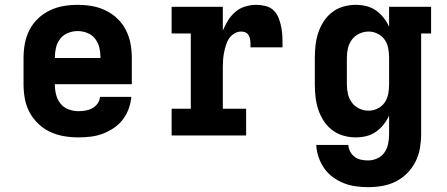

<svg xmlns="http://www.w3.org/2000/svg" viewBox="-20 -558 1840 791"><path d="M303 8Q273 8 243.5 3Q214 -2 187 -14.5Q160 -27 138 -48Q116 -69 102 -95Q88 -121 82.5 -150.5Q77 -180 77 -210V-320Q77 -350 82.5 -379Q88 -408 101.5 -434.5Q115 -461 136.5 -481.5Q158 -502 185 -515Q212 -528 241 -533Q270 -538 300 -538Q330 -538 359 -533Q388 -528 415 -515Q442 -502 463.5 -481.5Q485 -461 498.5 -434.5Q512 -408 517.5 -379Q523 -350 523 -320V-211H206V-210Q206 -189 211 -168.5Q216 -148 229 -131.5Q242 -115 262 -107.5Q282 -100 303 -100Q318 -100 332.5 -102.5Q347 -105 360 -112Q373 -119 382 -131.5Q391 -144 392 -159H521Q519 -134 510 -109.5Q501 -85 485.5 -65Q470 -45 448.5 -30.5Q427 -16 403 -7Q379 2 353.5 5Q328 8 303 8ZM206 -319H394V-320Q394 -341 389.5 -361Q385 -381 372.5 -397.5Q360 -414 340.5 -422Q321 -430 300 -430Q279 -430 259.5 -422Q240 -414 227.5 -397.5Q215 -381 210.5 -361Q206 -341 206 -320Z M687 0V-110H766V-420H687V-530H898V-432Q907 -454 919.5 -474Q932 -494 949.5 -509Q967 -524 989.5 -531Q1012 -538 1036 -538Q1055 -538 1075 -533Q1095 -528 1108.5 -514Q1122 -500 1129 -481Q1136 -462 1139.5 -442.5Q1143 -423 1143.5 -403Q1144 -383 1144 -363H1012Q1012 -370 1012 -377.5Q1012 -385 1011 -392Q1010 -399 1007.5 -406Q1005 -413 1000 -418.5Q995 -424 987.5 -426Q980 -428 973 -428Q958 -428 944.5 -419.5Q931 -411 923 -398.5Q915 -386 910.5 -371Q906 -356 903 -341Q900 -326 899 -311Q898 -296 898 -281V-110H994V0Z M1496 213Q1471 213 1445.5 209.5Q1420 206 1396 196.5Q1372 187 1351 171.5Q1330 156 1315.5 135Q1301 114 1292.5 89.5Q1284 65 1283 39H1415Q1416 54 1423 67Q1430 80 1441.5 88.5Q1453 97 1467.5 100Q1482 103 1496 103Q1516 103 1534.5 94.5Q1553 86 1564 70Q1575 54 1579 34.5Q1583 15 1583 -5V-82Q1574 -62 1560 -44.5Q1546 -27 1528 -14.5Q1510 -2 1488.5 3Q1467 8 1445 8Q1419 8 1393.5 0.5Q1368 -7 1347.5 -23Q1327 -39 1313 -61Q1299 -83 1291 -107.5Q1283 -132 1280 -158Q1277 -184 1277 -210V-320Q1277 -346 1280 -372Q1283 -398 1291 -422.5Q1299 -447 1313 -469Q1327 -491 1347.5 -507Q1368 -523 1393.5 -530.5Q1419 -538 1445 -538Q1467 -538 1488.5 -533Q1510 -528 1528 -515.5Q1546 -503 1560 -485.5Q1574 -468 1583 -448V-530H1756V-420H1715V-5Q1715 24 1710 53Q1705 82 1691.5 108.5Q1678 135 1657 156Q1636 177 1610 190Q1584 203 1555 208Q1526 213 1496 213ZM1499 -102Q1518 -102 1536 -111Q1554 -120 1565 -136Q1576 -152 1579.5 -171.5Q1583 -191 1583 -210V-320Q1583 -339 1579.5 -358.5Q1576 -378 1565 -394Q1554 -410 1536 -419Q1518 -428 1499 -428Q1479 -428 1460.5 -419.5Q1442 -411 1430 -395Q1418 -379 1413.5 -359.5Q1409 -340 1409 -320V-210Q1409 -190 1413.5 -170.5Q1418 -151 1430 -135Q1442 -119 1460.5 -110.5Q1479 -102 1499 -102Z"/></svg>

Font: Iosevka Curly Slab XBdEx
Style: Regular
Weight: 800
Width: 7
Monospace: yes
Designer: Belleve Invis
Foundry: Belleve Invis
Version: Version 11.0.0; ttfautohint (v1.8.3)